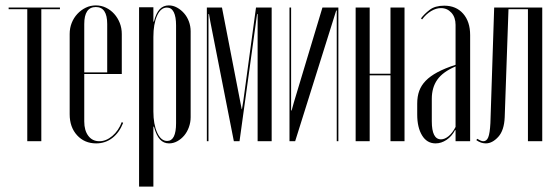

<svg xmlns="http://www.w3.org/2000/svg" viewBox="-20 -523 2059 711"><path d="M202 -489H133V0H81V-489H12V-495H202Z M238 -397Q238 -419 245.5 -438Q253 -457 266.5 -471.5Q280 -486 297.5 -494.5Q315 -503 335 -503Q355 -503 372.5 -494.5Q390 -486 403 -471.5Q416 -457 423.5 -438Q431 -419 431 -397V-249H292V-73Q292 -40 307 -20Q322 0 348 0Q373 0 396 -19.5Q419 -39 431 -71L436 -68Q422 -32 396 -12Q370 8 336 8Q293 8 265.5 -22Q238 -52 238 -100ZM377 -255V-434Q377 -497 335 -497Q292 -497 292 -434V-255Z M495 -496H548V-443H550Q558 -475 571.5 -489Q585 -503 605 -503Q621 -503 635.5 -495Q650 -487 661.5 -474Q673 -461 679.5 -443.5Q686 -426 686 -407V-89Q686 -70 679.5 -52Q673 -34 662 -21Q651 -8 636.5 0Q622 8 606 8Q586 8 572.5 -6.5Q559 -21 550 -54H548V168H495ZM548 -110Q548 -63 562 -32Q576 -1 599 -1Q632 -1 632 -67V-429Q632 -461 623.5 -478Q615 -495 598 -495Q575 -495 561.5 -464.5Q548 -434 548 -386Z M986 0H934V-471H932L867 0H846L759 -442L754 -471H752V0H746V-495H802L875 -119H876L881 -149L928 -495H986Z M1233 -495V0H1227V-484H1225L1073 0H1052V-495H1058V-114H1060L1068 -143L1174 -495Z M1349 -495V-250H1426V-495H1478V0H1426V-244H1349V0H1297V-495Z M1525 -139Q1525 -166 1532.5 -186.5Q1540 -207 1556.5 -224Q1573 -241 1600 -255.5Q1627 -270 1667 -283V-431Q1667 -459 1651.5 -476Q1636 -493 1613 -493Q1595 -493 1576.5 -482Q1558 -471 1543 -451L1539 -455Q1551 -471 1571 -486.5Q1591 -502 1625 -502Q1669 -502 1695 -472.5Q1721 -443 1721 -393V0H1667V-41H1665Q1653 -18 1633.5 -5Q1614 8 1593 8Q1561 8 1543 -21.5Q1525 -51 1525 -99ZM1613 -7Q1627 -7 1641.5 -19Q1656 -31 1667 -53V-277Q1620 -257 1599.5 -228Q1579 -199 1579 -157V-74Q1579 -7 1613 -7Z M1747 -9Q1754 -5 1759.5 -2.5Q1765 0 1770 0Q1782 0 1788 -14.5Q1794 -29 1796 -67L1810 -495H1988V0H1935V-489H1863L1849 -89Q1847 -40 1825 -16Q1803 8 1779 8Q1761 8 1744 -4Z"/></svg>

Font: Moniqa Cond Display
Style: Regular
Weight: 400
Width: 3
Designer: Rajesh Rajput
Foundry: Rajesh Rajput
Version: Version 1.000